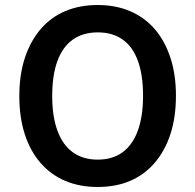

<svg xmlns="http://www.w3.org/2000/svg" viewBox="-20 -735 778 765"><path d="M369 10Q297 10 239.5 -14.5Q182 -39 141 -86.5Q100 -134 78.5 -201Q57 -268 57 -352Q57 -437 79 -504Q101 -571 141.5 -618.5Q182 -666 239.5 -690.5Q297 -715 369 -715Q442 -715 499.5 -690Q557 -665 597 -618.5Q637 -572 659 -505Q681 -438 681 -354Q681 -269 659.5 -202Q638 -135 597 -87Q556 -39 499 -14.5Q442 10 369 10ZM369 -99Q428 -99 468 -128Q508 -157 529 -214Q550 -271 550 -353Q550 -436 529.5 -492.5Q509 -549 468.5 -577.5Q428 -606 370 -606Q311 -606 270.5 -577.5Q230 -549 209 -492.5Q188 -436 188 -352Q188 -271 209 -214Q230 -157 270.5 -128Q311 -99 369 -99Z"/></svg>

Font: Nunito Sans 10pt SemiCondensed
Style: Bold
Weight: 700
Width: 4
Designer: Vernon Adams
Foundry: Vernon Adams
Version: Version 3.101;gftools[0.9.27]